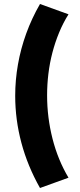

<svg xmlns="http://www.w3.org/2000/svg" viewBox="-20 -825 402 960"><path d="M180 115Q118 5.5 87 -110.8Q56 -227 56 -346Q56 -425 69.8 -503Q83.5 -581 111 -657Q138.5 -733 180 -805L322.5 -753.5Q295.5 -710.5 275.5 -662Q255.5 -613.5 242 -561.8Q228.5 -510 222 -456.2Q215.5 -402.5 215.5 -348Q215.5 -238 242.5 -131.8Q269.5 -25.5 322.5 63.5Z"/></svg>

Font: Geologica Thin Roman ExtraBold
Style: Regular
Weight: 800
Version: Version 1.010;gftools[0.9.28]